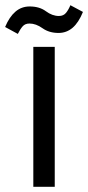

<svg xmlns="http://www.w3.org/2000/svg" viewBox="-49 -720 340 740"><path d="M162 0V-539.3H79.4V0ZM19.7 -589.3Q28.9 -607.7 38.3 -618.5Q47.7 -629.3 64.6 -629.3Q89.6 -629.3 115 -611.1Q140.4 -593 176.6 -593Q207.3 -593 230.7 -612.9Q254.1 -632.9 270.7 -674L222.3 -699.9Q215.4 -682.9 205.6 -670.6Q195.7 -658.4 178 -658.4Q152.4 -658.4 127.7 -676.8Q103 -695.1 65.4 -695.1Q33.7 -695.1 10.4 -675Q-13 -654.9 -29.3 -616Z"/></svg>

Font: Secuela Black
Style: Regular
Weight: 900
Designer: Fernando Haro
Foundry: deFharo
Version: Version 1.704